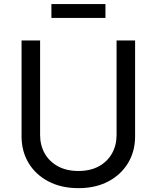

<svg xmlns="http://www.w3.org/2000/svg" viewBox="-20 -930 784 961"><path d="M372.6 11.7Q286.6 11.7 222.4 -22Q158.2 -55.7 123 -114.3Q87.9 -172.9 87.9 -247.6V-727.5H180.7V-254.9Q180.7 -202.6 203.9 -161.9Q227.1 -121.1 270 -97.7Q313 -74.2 372.6 -74.2Q432.1 -74.2 474.9 -97.7Q517.6 -121.1 540.5 -161.9Q563.5 -202.6 563.5 -254.9V-727.5H656.2V-247.6Q656.2 -172.9 621.1 -114.3Q585.9 -55.7 522.2 -22Q458.5 11.7 372.6 11.7ZM507.8 -909.7V-840.3H237.3V-909.7Z"/></svg>

Font: Inter Variable LoSnoCo
Style: Regular
Weight: 400
Designer: Rasmus Andersson
Foundry: rsms
Version: Version 4.000;git-a52131595; featfreeze: case,dlig,ss01,ss02